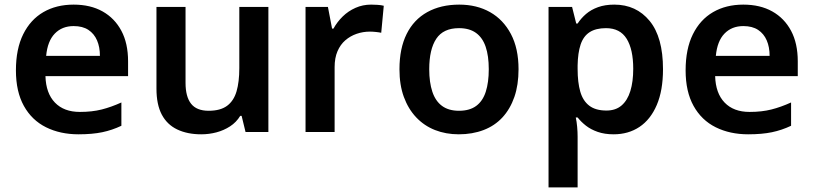

<svg xmlns="http://www.w3.org/2000/svg" viewBox="-20 -572 3523 832"><path d="M299 -552Q372 -552 424.5 -522.5Q477 -493 506 -438.5Q535 -384 535 -306V-242H177Q179 -168 218 -127.5Q257 -87 326 -87Q379 -87 420.5 -97.5Q462 -108 506 -128V-27Q466 -8 423 1Q380 10 320 10Q241 10 179.5 -20.5Q118 -51 83.5 -113Q49 -175 49 -267Q49 -360 80.5 -423.5Q112 -487 168 -519.5Q224 -552 299 -552ZM299 -459Q249 -459 217.5 -426.5Q186 -394 180 -330H413Q413 -368 400.5 -397Q388 -426 363 -442.5Q338 -459 299 -459Z M1143 -542V0H1044L1027 -70H1021Q1004 -42 977 -24.5Q950 -7 918 1.5Q886 10 852 10Q792 10 748 -11Q704 -32 681 -75.5Q658 -119 658 -188V-542H784V-213Q784 -153 808 -122.5Q832 -92 884 -92Q935 -92 964 -113.5Q993 -135 1005 -176Q1017 -217 1017 -277V-542Z M1588 -552Q1600 -552 1616 -551Q1632 -550 1643 -547L1632 -430Q1623 -432 1608.5 -433.5Q1594 -435 1583 -435Q1553 -435 1525.5 -425.5Q1498 -416 1476.5 -397.5Q1455 -379 1442.5 -350Q1430 -321 1430 -281V0H1304V-542H1401L1419 -448H1425Q1441 -477 1465 -500.5Q1489 -524 1520.5 -538Q1552 -552 1588 -552Z M2227 -272Q2227 -204 2209 -152Q2191 -100 2157.5 -63.5Q2124 -27 2075.5 -8.5Q2027 10 1968 10Q1912 10 1865 -8.5Q1818 -27 1783.5 -63.5Q1749 -100 1730 -152Q1711 -204 1711 -272Q1711 -362 1742 -424.5Q1773 -487 1831.5 -519.5Q1890 -552 1970 -552Q2046 -552 2103.5 -519.5Q2161 -487 2194 -424.5Q2227 -362 2227 -272ZM1840 -272Q1840 -215 1853.5 -174.5Q1867 -134 1895.5 -113Q1924 -92 1969 -92Q2015 -92 2043.5 -113Q2072 -134 2085 -174.5Q2098 -215 2098 -272Q2098 -330 2084.5 -369.5Q2071 -409 2042.5 -429.5Q2014 -450 1969 -450Q1901 -450 1870.5 -404Q1840 -358 1840 -272Z M2642 -552Q2737 -552 2795 -481.5Q2853 -411 2853 -272Q2853 -180 2826 -117Q2799 -54 2751 -22Q2703 10 2639 10Q2600 10 2570 -0.5Q2540 -11 2519 -27.5Q2498 -44 2483 -63H2475Q2479 -45 2481 -22.5Q2483 0 2483 20V240H2357V-542H2459L2477 -470H2483Q2498 -493 2519.5 -511.5Q2541 -530 2571.5 -541Q2602 -552 2642 -552ZM2606 -450Q2562 -450 2535 -432.5Q2508 -415 2496 -379Q2484 -343 2483 -289V-273Q2483 -215 2494.5 -175Q2506 -135 2533.5 -114Q2561 -93 2608 -93Q2648 -93 2673.5 -115Q2699 -137 2711.5 -177.5Q2724 -218 2724 -274Q2724 -358 2695.5 -404Q2667 -450 2606 -450Z M3201 -552Q3274 -552 3326.5 -522.5Q3379 -493 3408 -438.5Q3437 -384 3437 -306V-242H3079Q3081 -168 3120 -127.5Q3159 -87 3228 -87Q3281 -87 3322.5 -97.5Q3364 -108 3408 -128V-27Q3368 -8 3325 1Q3282 10 3222 10Q3143 10 3081.5 -20.5Q3020 -51 2985.5 -113Q2951 -175 2951 -267Q2951 -360 2982.5 -423.5Q3014 -487 3070 -519.5Q3126 -552 3201 -552ZM3201 -459Q3151 -459 3119.5 -426.5Q3088 -394 3082 -330H3315Q3315 -368 3302.5 -397Q3290 -426 3265 -442.5Q3240 -459 3201 -459Z"/></svg>

Font: Noto Sans Thai SemiBold
Style: Regular
Weight: 600
Version: Version 2.001